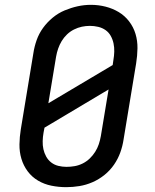

<svg xmlns="http://www.w3.org/2000/svg" viewBox="-20 -766 640 794"><path d="M254 8Q223 8 193 2Q163 -4 137.5 -19Q112 -34 94.5 -57.5Q77 -81 68.5 -109.5Q60 -138 60.5 -169Q61 -200 66 -231L118 -546Q122 -573 131.5 -600Q141 -627 158 -650.5Q175 -674 198 -693Q221 -712 247.5 -723Q274 -734 301 -740Q328 -746 356 -746Q387 -746 416.5 -738.5Q446 -731 471 -716Q496 -701 514 -677.5Q532 -654 540.5 -625.5Q549 -597 548.5 -566Q548 -535 543 -504L491 -189Q487 -162 477.5 -135.5Q468 -109 451.5 -85Q435 -61 412 -42.5Q389 -24 362.5 -12.5Q336 -1 308.5 3.5Q281 8 254 8ZM180 -339 446 -497 449 -518Q452 -535 452.5 -552.5Q453 -570 449.5 -586.5Q446 -603 438 -617.5Q430 -632 416.5 -641.5Q403 -651 386 -655Q369 -659 352 -659Q335 -659 318.5 -655.5Q302 -652 286 -644Q270 -636 257 -623.5Q244 -611 235 -596Q226 -581 220.5 -565Q215 -549 212 -532ZM255 -76Q272 -76 289 -79Q306 -82 322 -90Q338 -98 351 -110.5Q364 -123 373.5 -138Q383 -153 388.5 -169.5Q394 -186 397 -203L429 -396L164 -238L160 -217Q157 -200 156.5 -182.5Q156 -165 159.5 -149Q163 -133 171 -118.5Q179 -104 192 -94Q205 -84 221.5 -80Q238 -76 255 -76Q255 -76 255 -76Q255 -76 255 -76Z"/></svg>

Font: Iosevka Curly Slab MdExObl
Style: Regular
Weight: 500
Width: 7
Italic angle: -9°
Monospace: yes
Designer: Belleve Invis
Foundry: Belleve Invis
Version: Version 11.1.0; ttfautohint (v1.8.3)